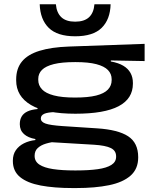

<svg xmlns="http://www.w3.org/2000/svg" viewBox="-20 -714 728 926"><path d="M343.5 -165.5Q201 -165.5 129.5 -207.5Q58 -249.5 58 -326.5V-330.5Q58 -383.5 86 -417.5Q114 -451.5 170.8 -469Q227.5 -486.5 312.5 -489.5L677.5 -502.5V-419.5L514.5 -422.5V-417.5Q551 -411 574.5 -397Q598 -383 609.5 -362Q621 -341 621 -314V-310.5Q621 -238 552.2 -201.8Q483.5 -165.5 343.5 -165.5ZM339 108H348Q408 108 451 102Q494 96 517 81.5Q540 67 540 42V40Q540 12.5 514.5 0Q489 -12.5 433 -16L222 -28.5L259 -32Q227.5 -29 202.2 -21.5Q177 -14 162 0Q147 14 147 37V38Q147 64.5 170 79.8Q193 95 236 101.5Q279 108 339 108ZM331 193Q241.5 193 176.5 180.8Q111.5 168.5 76.8 140Q42 111.5 42 62.5V61Q42 31 56.5 10.2Q71 -10.5 95.5 -22.8Q120 -35 150.5 -38.5V-43.5Q115.5 -49.5 95.5 -67.5Q75.5 -85.5 75.5 -115V-115.5Q75.5 -137 84.5 -152.2Q93.5 -167.5 112.5 -176.5Q131.5 -185.5 161 -188V-203L294 -172L247.5 -173.5Q209 -172.5 193 -165Q177 -157.5 177 -143V-142.5Q177 -126 199.8 -118Q222.5 -110 280.5 -106L448 -95Q549.5 -88.5 598 -56.8Q646.5 -25 646.5 44V45.5Q646.5 100.5 609.8 133Q573 165.5 506 179.2Q439 193 347 193ZM341.5 -243.5Q405 -243.5 443.8 -253.2Q482.5 -263 500.5 -282Q518.5 -301 518.5 -327.5V-332Q518.5 -357.5 500.8 -376Q483 -394.5 444.8 -404.5Q406.5 -414.5 345.5 -414.5H341Q278.5 -414.5 239.5 -404.8Q200.5 -395 182.5 -377Q164.5 -359 164.5 -333V-328.5Q164.5 -302.5 182.5 -283.2Q200.5 -264 239.5 -253.8Q278.5 -243.5 341.5 -243.5ZM342.5 -539Q256.5 -539 215.2 -579.5Q174 -620 171.5 -693.5H249.5Q253 -652.5 275.8 -631Q298.5 -609.5 342.5 -609.5Q386 -609.5 409 -630.5Q432 -651.5 435.5 -693.5H513.5Q511.5 -620 470.2 -579.5Q429 -539 342.5 -539Z"/></svg>

Font: Anek Latin Expanded Medium
Style: Regular
Weight: 500
Width: 7
Designer: Yesha Goshar
Foundry: Ek Type
Version: Version 1.003